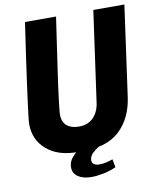

<svg xmlns="http://www.w3.org/2000/svg" viewBox="-91 -756 799 974"><g transform="rotate(-10 308.5 -269.5)"><path d="M302 147Q260 147 233.5 130Q207 113 207 81Q207 54 224 33Q235 20 246 10Q149 8 94 -41Q36 -91 36 -172Q36 -183 39 -209.5Q42 -236 47.5 -278Q53 -320 61 -379Q69 -438 80 -514.5Q91 -591 105 -686H265Q248 -569 236 -487.5Q224 -406 216.5 -352.5Q209 -299 205.5 -267.5Q202 -236 200 -219.5Q198 -203 198 -194Q198 -154 221 -135Q244 -116 283 -116Q330 -116 358 -145Q386 -174 392 -222L457 -686H617L552 -219Q537 -114 472 -52Q430 -12 364 2Q345 13 331 27Q314 43 314 64Q314 78 324.5 84.5Q335 91 352 91Q369 91 387 87Q405 83 421 77L429 119Q398 133 364 140Q330 147 302 147Z"/></g></svg>

Font: Chivo Mono Medium
Style: Bold Italic
Weight: 700
Italic angle: -8.05°
Monospace: yes
Version: Version 1.008